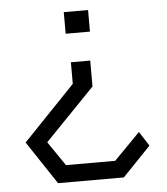

<svg xmlns="http://www.w3.org/2000/svg" viewBox="-52 -596 704 811"><g transform="rotate(-5 300.0 -191.0)"><path d="M440.5 167 560 42.5 520.5 -18.5 410 94H201.5L131 -9L342 -227V-337H260V-245.5L40 -16L161.5 167ZM351.5 -550.5H248.5V-459H351.5Z"/></g></svg>

Font: Kode Mono
Style: Regular
Weight: 400
Monospace: yes
Designer: Isa Ozler
Foundry: Kadena LLC
Version: Version 1.000;gftools[0.9.28]